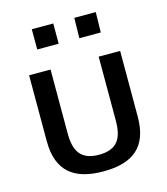

<svg xmlns="http://www.w3.org/2000/svg" viewBox="-112 -828 806 925"><g transform="rotate(-15 291.5 -365.5)"><path d="M290 10C436 10 517 -50 517 -202V-530H410V-211C410 -125 383 -73 290 -73C198 -73 170 -125 170 -211V-530H63V-202C63 -51 144 10 290 10ZM240 -640V-741H133V-640ZM450 -640 452 -741H345L343 -640Z"/></g></svg>

Font: Cheyenne Sans Medium
Style: Regular
Weight: 500
Designer: The Public Sans project authors (U.S. Web Design System), Libre Franklin designed by Pablo Impallari and Rodrigo Fuenzal
Foundry: The Cheyenne Sans Project Authors
Version: Version 2.007